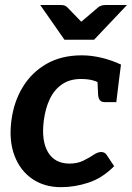

<svg xmlns="http://www.w3.org/2000/svg" viewBox="-20 -744 530 771"><path d="M224.9 7.6Q158.3 7.6 109.8 -25.5Q61.3 -58.6 38.4 -118.4Q15.5 -178.3 25.5 -258Q35 -334.6 71.2 -394.1Q107.4 -453.7 167.3 -487.8Q227.1 -521.8 308.4 -521.8Q346.3 -521.8 387.1 -512.2Q428 -502.5 465.8 -484.7L456.5 -411.9L391.4 -403.5Q373 -415.6 353.3 -421.2Q333.6 -426.8 304.8 -426.8Q260.7 -426.8 229.7 -405.8Q198.6 -384.9 180.3 -347Q162 -309.2 155.6 -258Q145.8 -177.8 173 -132.4Q200.2 -87.1 259.3 -87.1Q290.8 -87.1 314.4 -98.7Q338 -110.3 355.3 -122Q372.6 -133.6 386 -133.6Q400.4 -133.6 407.7 -122.8L438.4 -76.7Q390.7 -28.7 335.5 -10.6Q280.3 7.6 224.9 7.6ZM370.6 -434 456.5 -411.9 447.1 -333.9H401Q387 -333.9 381 -341.8Q375 -349.7 374 -363ZM489.8 -723.8 357.8 -584.4H238.9L141.6 -723.8H225.7Q241.1 -723.8 249.8 -715.1L306.4 -656.7L374.9 -715.1Q379 -718.7 386.7 -721.3Q394.4 -723.8 402.2 -723.8Z"/></svg>

Font: Aleo
Style: Italic
Weight: 400
Italic angle: -7°
Designer: Alessio Laiso
Foundry: Alessio Laiso
Version: Version 2.001;gftools[0.9.29]